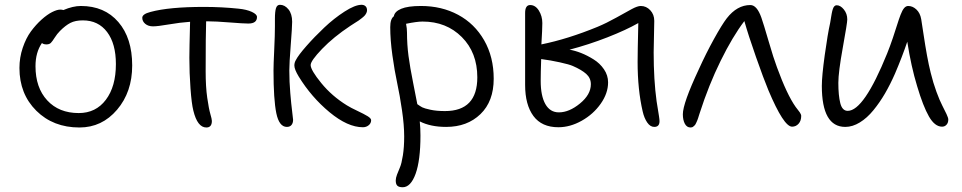

<svg xmlns="http://www.w3.org/2000/svg" viewBox="-20 -519 4008 800"><path d="M311 12.2Q201.7 12.2 131.3 -57.6Q61 -127.4 61 -235.8Q61 -279.3 74.7 -319.8Q88.4 -360.4 108.9 -388.2Q129.4 -416 153.1 -437.3Q176.8 -458.5 197.3 -468.8Q217.8 -479 231 -479Q238.3 -479 244.1 -477.1Q284.2 -494.1 316.9 -494.1Q415.5 -494.1 473.1 -427.2Q530.8 -360.4 530.8 -246.1Q530.8 -135.7 467.8 -61.8Q404.8 12.2 311 12.2ZM127.9 -243.2Q127.9 -153.8 176.8 -100.8Q225.6 -47.9 308.1 -47.9Q379.4 -47.9 421.1 -103.3Q462.9 -158.7 462.9 -252Q462.9 -336.9 426.3 -385.5Q389.6 -434.1 325.2 -434.1Q293.9 -434.1 273.4 -423.6Q252.9 -413.1 230 -390.1Q217.8 -377.9 208 -362.3Q198.2 -346.7 191.9 -340.3Q185.5 -334 173.8 -334Q160.6 -334 154.8 -339.8Q127.9 -300.8 127.9 -243.2Z M839.8 12.2Q802.7 12.2 785.6 -58.1Q778.3 -86.9 773.7 -150.9Q769 -214.8 769 -277.8Q769 -314 772 -428.2Q730 -425.3 683.3 -417.2Q636.7 -409.2 617.7 -409.2Q597.7 -409.2 585.2 -419.7Q572.8 -430.2 572.8 -444.8Q572.8 -460.4 606.9 -469.2Q684.1 -490.2 830.1 -490.2Q903.3 -490.2 973.6 -482.9Q1007.8 -479.5 1029.3 -469.5Q1050.8 -459.5 1050.8 -448.2Q1050.8 -420.9 1014.6 -420.9Q994.6 -420.9 936.8 -425.5Q878.9 -430.2 844.7 -430.2H838.9Q836.9 -376 836.9 -222.2Q836.9 -157.2 843.5 -111.6Q850.1 -65.9 856.4 -44.2Q862.8 -22.5 862.8 -15.1Q862.8 12.2 839.8 12.2Z M1492.2 11.2Q1428.7 11.2 1353 -51.5Q1277.3 -114.3 1224.6 -200.2Q1206.5 -230 1206.5 -246.1Q1206.5 -257.8 1212.4 -268.1Q1223.1 -289.1 1256.6 -327.1Q1290 -365.2 1330.8 -403.8Q1371.6 -442.4 1415.5 -470.7Q1459.5 -499 1486.3 -499Q1496.6 -499 1502.9 -493.2Q1509.3 -487.3 1509.3 -476.1Q1509.3 -470.2 1506.3 -464.4Q1503.4 -458.5 1499.5 -454.1Q1495.6 -449.7 1487.5 -443.4Q1479.5 -437 1474.1 -433.3Q1468.8 -429.7 1457 -422.4Q1445.3 -415 1439.5 -411.1Q1369.6 -364.7 1322 -315.2Q1274.4 -265.6 1274.4 -248Q1274.4 -227.1 1318.6 -172.9Q1362.8 -118.7 1425.3 -80.1Q1440.9 -70.3 1469 -57.1Q1497.1 -43.9 1511.7 -34.9Q1526.4 -25.9 1526.4 -18.1Q1526.4 -5.4 1516.1 2.9Q1505.9 11.2 1492.2 11.2ZM1175.3 9.8Q1143.1 9.8 1131.3 -47.4Q1119.6 -104.5 1119.6 -225.1Q1119.6 -249 1122.6 -311.8Q1125.5 -374.5 1125.5 -409.2V-440.9Q1125.5 -470.7 1129.9 -484.9Q1134.3 -499 1146.5 -499Q1166.5 -499 1181.9 -480Q1197.3 -460.9 1197.3 -428.2Q1197.3 -406.7 1191.4 -331.5Q1185.5 -256.3 1185.5 -225.1Q1185.5 -178.7 1189.5 -131.6Q1193.4 -84.5 1197.3 -54.7Q1201.2 -24.9 1201.2 -20Q1201.2 -6.3 1194.6 1.7Q1188 9.8 1175.3 9.8Z M1657.7 261.2Q1642.6 261.2 1635.7 254.9Q1628.9 248.5 1628.9 232.9Q1628.9 222.7 1634.3 208.3Q1639.6 193.8 1646.5 178.2Q1653.3 162.6 1658.7 128.4Q1664.1 94.2 1664.1 49.8Q1664.1 2.4 1655 -59.6Q1646 -121.6 1635 -172.6Q1624 -223.6 1615 -288.3Q1606 -353 1606 -405.8Q1606 -440.4 1621.1 -451.2Q1624 -470.7 1651.6 -482.4Q1679.2 -494.1 1733.9 -494.1Q1820.3 -494.1 1888.9 -457.3Q1957.5 -420.4 1997.3 -351.1Q2037.1 -281.7 2037.1 -190.9Q2037.1 -96.7 1981.9 -43.5Q1926.8 9.8 1838.9 9.8Q1773.9 9.8 1729 -13.2Q1731.9 15.1 1731.9 45.9Q1731.9 148.9 1711.7 205.1Q1691.4 261.2 1657.7 261.2ZM1675.8 -383.8Q1675.8 -334 1682.1 -285.9Q1688.5 -237.8 1701.7 -172.4Q1714.8 -106.9 1718.8 -85Q1731 -76.2 1739.3 -71.8Q1747.6 -67.4 1773.2 -61.8Q1798.8 -56.2 1834 -56.2Q1968.8 -56.2 1968.8 -196.8Q1968.8 -299.8 1904.3 -364.5Q1839.8 -429.2 1740.7 -429.2Q1717.3 -429.2 1671.9 -419.9Q1675.8 -400.4 1675.8 -383.8Z M2306.6 11.2Q2237.3 11.2 2202.6 -35.6Q2168 -82.5 2168 -165V-464.8Q2168 -498 2189 -498Q2210.9 -498 2225.3 -474.9Q2239.7 -451.7 2239.7 -422.9Q2239.7 -398.4 2235.8 -334Q2346.2 -356.4 2469.7 -407.2Q2507.3 -422.9 2547.9 -445.6Q2588.4 -468.3 2612.3 -481.2Q2636.2 -494.1 2649.9 -494.1Q2672.9 -494.1 2689.5 -476.3Q2706.1 -458.5 2706.1 -432.1Q2706.1 -407.2 2704.8 -364.3Q2703.6 -321.3 2703.6 -300.8Q2703.6 -186 2715.8 -97.2Q2717.3 -87.4 2720.5 -68.1Q2723.6 -48.8 2725.8 -34.9Q2728 -21 2728 -14.2Q2728 9.8 2706.1 9.8Q2689.5 9.8 2676.8 -8.5Q2664.1 -26.9 2657.7 -55.2Q2636.7 -146 2636.7 -261.2Q2636.7 -299.8 2639.6 -422.9Q2588.9 -394 2511 -363.5Q2433.1 -333 2353 -312Q2376 -308.1 2401.4 -298.1Q2426.8 -288.1 2453.1 -271.7Q2479.5 -255.4 2496.6 -230.2Q2513.7 -205.1 2513.7 -175.8Q2513.7 -130.4 2482.9 -86.7Q2452.1 -43 2403.8 -15.9Q2355.5 11.2 2306.6 11.2ZM2232.9 -182.1Q2232.9 -119.6 2252.4 -85.2Q2272 -50.8 2308.6 -50.8Q2351.6 -50.8 2396.7 -87.9Q2441.9 -125 2441.9 -168Q2441.9 -193.8 2422.4 -211.2Q2402.8 -228.5 2366.7 -244.1Q2352.5 -250.5 2312.7 -259.3Q2272.9 -268.1 2234.9 -272.9Q2232.9 -215.3 2232.9 -182.1Z M2857.4 12.2Q2841.8 12.2 2833.5 -3.4Q2825.2 -19 2825.2 -43Q2825.2 -88.4 2891.6 -230Q2921.4 -295.9 2954.8 -356.4Q2988.3 -417 3008.3 -442.9Q3051.3 -498 3106.4 -498Q3133.8 -498 3152.3 -445.8Q3161.1 -420.9 3182.4 -347.9Q3203.6 -274.9 3217.3 -238.8Q3258.8 -125 3295.4 -73.2Q3298.8 -68.8 3304.4 -61.5Q3310.1 -54.2 3312.3 -51Q3314.5 -47.9 3316.4 -43.7Q3318.4 -39.6 3318.4 -36.1Q3318.4 -15.6 3307.4 -3.4Q3296.4 8.8 3280.3 8.8Q3245.6 8.8 3181.6 -143.1Q3162.1 -189.9 3129.9 -281.7Q3097.7 -373.5 3081.5 -431.2Q3032.2 -366.2 2982.7 -265.6Q2933.1 -165 2895.5 -47.9Q2894.5 -44.9 2892.3 -38.1Q2890.1 -31.2 2889.2 -28.1Q2888.2 -24.9 2886 -19Q2883.8 -13.2 2882.3 -10.3Q2880.9 -7.3 2878.7 -2.9Q2876.5 1.5 2874.3 3.4Q2872.1 5.4 2869.4 7.8Q2866.7 10.3 2863.8 11.2Q2860.8 12.2 2857.4 12.2Z M3502 9.8Q3404.3 9.8 3404.3 -161.1Q3404.3 -202.1 3416.5 -290Q3428.7 -377.9 3439 -423.8Q3439.9 -429.7 3441.4 -438.2Q3442.9 -446.8 3443.6 -451.7Q3444.3 -456.5 3445.6 -463.1Q3446.8 -469.7 3447.8 -473.4Q3448.7 -477.1 3450.2 -481.4Q3451.7 -485.8 3453.1 -488.3Q3454.6 -490.7 3456.5 -492.9Q3458.5 -495.1 3460.9 -496.1Q3463.4 -497.1 3466.3 -497.1Q3481.9 -497.1 3496.1 -479.5Q3510.3 -461.9 3510.3 -438Q3510.3 -423.3 3491.7 -320.8Q3473.1 -218.3 3473.1 -173.8Q3473.1 -121.1 3481.2 -89.1Q3489.3 -57.1 3512.2 -57.1Q3579.6 -57.1 3676.3 -295.9Q3688.5 -326.2 3700.2 -360.8Q3711.9 -395.5 3718.5 -417Q3725.1 -438.5 3732.4 -457.5Q3739.7 -476.6 3747.3 -485.4Q3754.9 -494.1 3764.2 -494.1Q3782.7 -494.1 3798.3 -479.5Q3814 -464.8 3818.4 -439Q3820.3 -427.2 3827.9 -377.2Q3835.4 -327.1 3842.5 -288.1Q3849.6 -249 3857.9 -215.8Q3868.2 -173.8 3881.8 -136.7Q3895.5 -99.6 3906 -79.6Q3916.5 -59.6 3923.8 -43.7Q3931.2 -27.8 3931.2 -21Q3931.2 -7.3 3923.8 0.7Q3916.5 8.8 3905.3 8.8Q3875 8.8 3850.6 -33.7Q3826.2 -76.2 3801.3 -160.2Q3776.4 -241.7 3760.3 -345.2Q3739.3 -282.7 3709 -211.9Q3689.5 -167.5 3667.5 -129.6Q3645.5 -91.8 3619.1 -59.6Q3592.8 -27.3 3562.5 -8.8Q3532.2 9.8 3502 9.8Z"/></svg>

Font: Shantell Sans Normal
Style: Regular
Weight: 300
Designer: Stephen Nixon, Anya Danilova, Shantell Martin
Foundry: Arrow Type
Version: Version 1.006;[559af2be0]